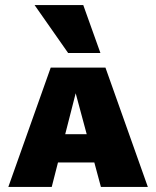

<svg xmlns="http://www.w3.org/2000/svg" viewBox="-20 -741 620 761"><path d="M13 0 181 -473H398L566 0H380L262 -438H297L185 0ZM124 -97 165 -209H401L450 -97ZM250 -531 117 -721H310L378 -531Z"/></svg>

Font: Ysabeau SC Black
Style: Regular
Weight: 900
Designer: Christian Thalmann (Catharsis Fonts)
Version: Version 2.001;gftools[0.9.30]; featfreeze: smcp